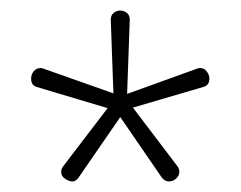

<svg xmlns="http://www.w3.org/2000/svg" viewBox="-20 -751 456 364"><path d="M317 -435Q320 -430 320 -426Q320 -418 314 -412.5Q308 -407 300 -407Q293 -407 287 -414L208 -529L128 -413Q123 -407 117 -407Q111 -407 103.5 -412Q96 -417 96 -425Q96 -431 100 -436L184 -546L50 -586Q39 -589 39 -602Q39 -610 44 -616Q49 -622 57 -622Q60 -622 62 -621L195 -574L190 -714Q190 -722 195.5 -726.5Q201 -731 208 -731Q215 -731 220.5 -726.5Q226 -722 226 -714L221 -573L354 -621Q356 -622 360 -622Q367 -622 372 -615.5Q377 -609 377 -602Q377 -589 365 -586L232 -547Z"/></svg>

Font: AkaAcidDosis
Style: ExtraLight
Weight: 250
Designer: Edgar Tolentino, Pablo Impallari, Igino Marini, Aka-Acid
Foundry: Edgar Tolentino, Pablo Impallari, Igino Marini, Aka-Acid
Version: Version 1.007